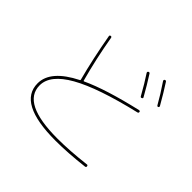

<svg xmlns="http://www.w3.org/2000/svg" viewBox="-187 -1078 1373 1373"><g transform="rotate(45 500.0 -391.0)"><path d="M727.5 -616.2Q679.7 -702.1 638.7 -763.7Q633.8 -772.5 641.6 -778.3Q650.4 -783.2 656.2 -775.4Q702.1 -704.1 746.1 -625Q751 -617.2 741.7 -612.3Q732.4 -607.4 727.5 -616.2ZM856.4 -655.3Q818.4 -723.6 762.7 -805.7Q757.8 -814.5 765.6 -820.3Q774.4 -825.2 780.3 -817.4Q824.2 -750 873 -664.1Q877.9 -655.3 870.1 -650.4Q862.3 -645.5 856.4 -655.3ZM519.5 40Q139.6 40 139.6 -160.2Q139.6 -291 337.9 -390.6Q341.8 -391.6 339.8 -398.4Q296.9 -559.6 261.7 -757.8Q259.8 -767.6 269.5 -769.5Q278.3 -771.5 281.2 -761.7Q312.5 -579.1 359.4 -407.2Q360.4 -402.3 365.2 -404.3Q513.7 -473.6 787.1 -537.1Q798.8 -539.1 799.8 -530.3Q801.8 -520.5 792 -517.6Q468.8 -441.4 314.5 -354Q160.2 -266.6 160.2 -160.2Q160.2 19.5 519.5 19.5Q642.6 19.5 798.8 1Q807.6 -1 809.6 9.8Q811.5 18.6 801.8 21.5Q644.5 40 519.5 40Z"/></g></svg>

Font: Rounded-X Mgen+ 1m thin
Style: Regular
Weight: 100
Designer: [Source Han Sans]
Ryoko NISHIZUKA  (kana & ideographs); Paul D. Hunt (Latin, Greek & Cyrillic); Wenlong ZHANG  (bopomofo
Version: Version 1.059.20150602